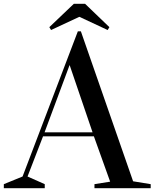

<svg xmlns="http://www.w3.org/2000/svg" viewBox="-48 -984 808 1004"><path d="M-28 0V-21L70 -61L359 -820H375L648 -36L740 -21V0H446V-21L528 -34L443 -271H177L96 -61L186 -21V0ZM185 -292H436L316 -644ZM219 -827 210 -842 338 -964H397L524 -842L515 -827L367 -896Z"/></svg>

Font: Prata
Style: Regular
Weight: 400
Designer: Ivan Petrov
Foundry: Cyreal
Version: Version 2.000